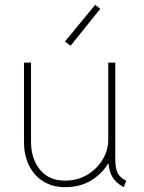

<svg xmlns="http://www.w3.org/2000/svg" viewBox="-20 -773 599 801"><path d="M252 7.8Q200.2 7.8 161.6 -15.6Q123 -39.1 101.6 -81.5Q80.1 -124 80.1 -181.6V-511.7H109.4V-181.6Q109.4 -111.3 146.5 -65.4Q183.6 -19.5 251 -19.5Q303.2 -19.5 344 -43.9Q384.8 -68.4 408.2 -107.4Q431.6 -146.5 431.6 -190.4V-511.7H460.9V-113.3Q460.9 -70.8 470.5 -51.8Q480 -32.7 506.8 -18.6L496.1 7.8Q461.9 -10.7 447.3 -37.8Q432.6 -64.9 431.6 -110.4L446.3 -89.8H421.9L442.4 -116.2Q424.3 -65.9 373.8 -29.1Q323.2 7.8 252 7.8ZM274.4 -582 251 -599.6 377 -752.9 398.4 -736.3Z"/></svg>

Font: Reddit Sans ExtraLight
Style: Regular
Weight: 250
Designer: Stephen Hutchings
Foundry: Reddit
Version: Version 1.014